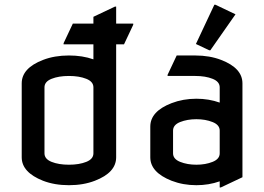

<svg xmlns="http://www.w3.org/2000/svg" viewBox="-20 -785 1134 824"><path d="M73.2 -109.9V-427.2Q73.2 -492.7 164.6 -527.8Q213.9 -546.9 275.9 -546.9Q334 -546.9 380.9 -530.3V-594.7H252.9V-599.6L292.5 -683.6H380.9V-712.9L473.6 -756.8H478.5V-683.6H551.8V-678.7L512.2 -594.7H478.5V-109.9Q478.5 -44.4 387.2 -9.3Q337.9 9.8 275.9 9.8Q213.9 9.8 164.6 -9.3Q73.2 -45.4 73.2 -109.9ZM170.9 -127Q170.9 -102.5 201.4 -90.3Q231.9 -78.1 275.9 -78.1Q319.8 -78.1 350.3 -90.3Q380.9 -102.5 380.9 -127V-410.2Q380.9 -434.6 350.3 -446.8Q319.8 -459 275.9 -459Q231.9 -459 201.4 -446.8Q170.9 -434.6 170.9 -410.2Z M1020.5 -24.4 927.7 19.5H922.9V-6.8Q876 9.8 822.8 9.8Q765.6 9.8 716.3 -9.3Q625 -45.4 625 -109.9V-241.7Q625 -307.1 716.3 -342.3Q765.6 -361.3 822.8 -361.3Q876.5 -361.3 922.9 -344.7V-410.2Q922.9 -434.6 892.3 -446.8Q861.8 -459 817.9 -459H699.2V-463.9L738.3 -546.9H817.9Q879.9 -546.9 929.2 -527.8Q1020.5 -492.7 1020.5 -427.2ZM722.7 -127Q722.7 -102.5 753.2 -90.3Q783.7 -78.1 822.8 -78.1Q861.8 -78.1 892.3 -90.3Q922.9 -102.5 922.9 -127V-224.6Q922.9 -249 892.3 -261.2Q861.8 -273.4 822.8 -273.4Q783.7 -273.4 752.9 -261.2Q722.7 -249 722.7 -224.6ZM899.9 -764.6H904.8L990.7 -723.6L882.8 -569.3H877.9L820.8 -596.2Z"/></svg>

Font: Nova Flat
Style: Book
Weight: 400
Version: Version 2.000